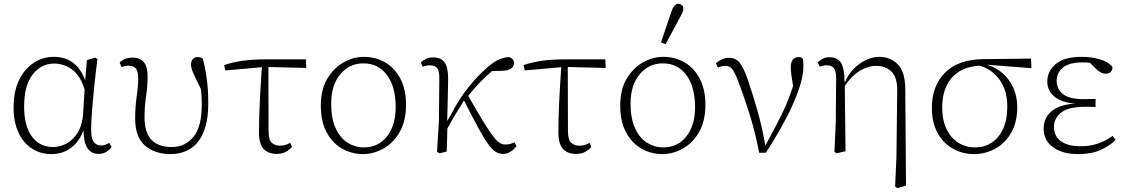

<svg xmlns="http://www.w3.org/2000/svg" viewBox="-20 -792 5881 1003"><path d="M106 -235Q106 -135 146 -79.5Q186 -24 258 -24Q294 -24 328 -42.5Q362 -61 386 -99.5Q410 -138 414 -197L422 -324Q400 -397 357 -428.5Q314 -460 263 -460Q196 -460 151 -403.5Q106 -347 106 -235ZM249 13Q192 13 147.5 -15.5Q103 -44 77 -98.5Q51 -153 51 -231Q51 -316 80 -374.5Q109 -433 156.5 -464Q204 -495 260 -495Q381 -495 425 -372L434 -478L477 -491L489 -484Q480 -415 472.5 -342Q465 -269 460.5 -209Q456 -149 456 -116Q456 -67 470.5 -49.5Q485 -32 508 -32Q521 -32 531 -36Q541 -40 551 -46L563 -24Q552 -9 535 1.5Q518 12 495 12Q460 12 439 -15Q418 -42 416 -112Q396 -54 352 -20.5Q308 13 249 13Z M871 13Q789 13 737.5 -31.5Q686 -76 686 -173Q686 -232 694 -287Q702 -342 702 -381Q702 -420 689.5 -434.5Q677 -449 650 -449Q640 -449 630.5 -446.5Q621 -444 615 -442L605 -465Q614 -475 631 -483Q648 -491 672 -491Q713 -491 732 -466.5Q751 -442 751 -395Q751 -340 743 -288Q735 -236 735 -178Q735 -24 877 -24Q947 -24 990.5 -77Q1034 -130 1034 -244Q1034 -266 1033 -286Q1032 -306 1029 -328Q1001 -384 989.5 -410Q978 -436 978 -455Q978 -473 987.5 -483.5Q997 -494 1013 -494Q1029 -494 1039 -486Q1051 -445 1059.5 -384.5Q1068 -324 1068 -254Q1068 -160 1043 -101Q1018 -42 973.5 -14.5Q929 13 871 13Z M1157 -424 1151 -452Q1195 -467 1247.5 -474.5Q1300 -482 1376 -482H1578L1580 -437L1382 -442L1383 -108Q1383 -62 1399.5 -46.5Q1416 -31 1443 -31Q1460 -31 1473 -35.5Q1486 -40 1496 -46L1505 -24Q1493 -10 1473.5 1Q1454 12 1426 12Q1381 12 1357 -14Q1333 -40 1333 -101Q1333 -230 1348 -441Z M1876 13Q1819 13 1769 -14.5Q1719 -42 1687.5 -98.5Q1656 -155 1656 -241Q1656 -324 1689.5 -380.5Q1723 -437 1774.5 -466Q1826 -495 1881 -495Q1942 -495 1992 -466Q2042 -437 2071.5 -381Q2101 -325 2101 -244Q2101 -159 2067.5 -101.5Q2034 -44 1982.5 -15.5Q1931 13 1876 13ZM1880 -22Q1957 -22 2002 -80Q2047 -138 2047 -232Q2047 -339 2001.5 -400Q1956 -461 1879 -461Q1805 -461 1757.5 -404Q1710 -347 1710 -250Q1710 -173 1733.5 -122Q1757 -71 1796 -46.5Q1835 -22 1880 -22Z M2275 9 2263 0 2273 -160 2275 -386Q2275 -422 2263 -436.5Q2251 -451 2225 -451Q2215 -451 2205.5 -448.5Q2196 -446 2188 -444L2178 -466Q2188 -476 2204 -484Q2220 -492 2242 -492Q2283 -492 2302 -467Q2321 -442 2321 -382Q2320 -330 2319 -272.5Q2318 -215 2316 -160L2339 -199Q2377 -274 2427.5 -336.5Q2478 -399 2528 -442Q2563 -472 2590 -482.5Q2617 -493 2639 -494Q2649 -491 2657 -483.5Q2665 -476 2665 -462Q2665 -425 2603 -422L2551 -421Q2519 -394 2488 -362.5Q2457 -331 2426 -291Q2472 -211 2502.5 -161Q2533 -111 2553 -84Q2573 -57 2588.5 -47Q2604 -37 2620 -37Q2634 -37 2646.5 -40.5Q2659 -44 2668 -49L2678 -29Q2666 -12 2647.5 0Q2629 12 2608 12Q2588 12 2569.5 1Q2551 -10 2529.5 -40Q2508 -70 2478 -125Q2448 -180 2404 -267Q2381 -230 2361 -197.5Q2341 -165 2317 -120Q2316 -89 2315.5 -58.5Q2315 -28 2313 0Z M2721 -424 2715 -452Q2759 -467 2811.5 -474.5Q2864 -482 2940 -482H3142L3144 -437L2946 -442L2947 -108Q2947 -62 2963.5 -46.5Q2980 -31 3007 -31Q3024 -31 3037 -35.5Q3050 -40 3060 -46L3069 -24Q3057 -10 3037.5 1Q3018 12 2990 12Q2945 12 2921 -14Q2897 -40 2897 -101Q2897 -230 2912 -441Z M3440 13Q3383 13 3333 -14.5Q3283 -42 3251.5 -98.5Q3220 -155 3220 -241Q3220 -324 3253.5 -380.5Q3287 -437 3338.5 -466Q3390 -495 3445 -495Q3506 -495 3556 -466Q3606 -437 3635.5 -381Q3665 -325 3665 -244Q3665 -159 3631.5 -101.5Q3598 -44 3546.5 -15.5Q3495 13 3440 13ZM3444 -22Q3521 -22 3566 -80Q3611 -138 3611 -232Q3611 -339 3565.5 -400Q3520 -461 3443 -461Q3369 -461 3321.5 -404Q3274 -347 3274 -250Q3274 -173 3297.5 -122Q3321 -71 3360 -46.5Q3399 -22 3444 -22ZM3433 -571 3486 -727Q3500 -772 3523 -772Q3534 -772 3542 -765.5Q3550 -759 3550 -747Q3550 -737 3545.5 -727.5Q3541 -718 3531 -699L3457 -561Z M3946 6Q3924 -106 3894.5 -199.5Q3865 -293 3835 -371Q3817 -418 3803.5 -433Q3790 -448 3770 -448Q3757 -448 3747 -445Q3737 -442 3730 -439L3720 -462Q3732 -473 3750.5 -481.5Q3769 -490 3788 -490Q3823 -490 3843.5 -465Q3864 -440 3884 -382Q3911 -305 3936.5 -215.5Q3962 -126 3978 -31L4001 -74Q4039 -144 4068.5 -204.5Q4098 -265 4123 -343Q4117 -377 4114 -400Q4111 -423 4111 -441Q4111 -468 4122 -481Q4133 -494 4151 -494Q4166 -494 4174 -486Q4177 -470 4177 -446Q4177 -404 4161 -350.5Q4145 -297 4117.5 -237Q4090 -177 4054.5 -115Q4019 -53 3981 6Z M4656 182 4663 28 4667 -318Q4668 -386 4638 -417Q4608 -448 4557 -448Q4514 -448 4471 -421.5Q4428 -395 4393 -343L4397 -2L4350 9L4339 0L4346 -150L4348 -383Q4348 -421 4336 -436Q4324 -451 4298 -451Q4288 -451 4278.5 -448.5Q4269 -446 4262 -444L4252 -466Q4262 -477 4277.5 -485Q4293 -493 4315 -493Q4352 -493 4371.5 -466.5Q4391 -440 4392 -365L4393 -364V-360Q4411 -404 4441 -434Q4471 -464 4506 -479.5Q4541 -495 4572 -495Q4631 -495 4669.5 -456.5Q4708 -418 4709 -329L4713 177L4667 191Z M5069 13Q5007 13 4956.5 -16Q4906 -45 4877 -99Q4848 -153 4848 -228Q4848 -344 4917.5 -413Q4987 -482 5117 -483L5366 -486L5368 -436L5134 -454Q5179 -442 5215.5 -411Q5252 -380 5273 -334.5Q5294 -289 5294 -232Q5294 -154 5262.5 -99Q5231 -44 5179.5 -15.5Q5128 13 5069 13ZM4902 -230Q4902 -165 4924.5 -118Q4947 -71 4986 -46.5Q5025 -22 5074 -22Q5121 -22 5159 -46Q5197 -70 5219.5 -117.5Q5242 -165 5242 -235Q5242 -321 5200.5 -377Q5159 -433 5095 -449Q5000 -442 4951 -384.5Q4902 -327 4902 -230Z M5613 13Q5531 13 5481.5 -22.5Q5432 -58 5432 -120Q5432 -178 5475.5 -212.5Q5519 -247 5599 -251Q5529 -255 5490 -286Q5451 -317 5451 -366Q5451 -420 5495.5 -457.5Q5540 -495 5628 -495Q5681 -495 5724.5 -482.5Q5768 -470 5791 -444Q5793 -428 5783 -417.5Q5773 -407 5757 -407Q5730 -407 5703 -435L5674 -464Q5665 -465 5655 -465.5Q5645 -466 5633 -466Q5567 -466 5533.5 -439.5Q5500 -413 5500 -369Q5500 -326 5533.5 -300Q5567 -274 5642 -274Q5656 -274 5670 -274.5Q5684 -275 5703 -275V-233Q5684 -234 5672 -234Q5660 -234 5648 -234Q5561 -234 5523.5 -204Q5486 -174 5486 -130Q5486 -80 5522.5 -54Q5559 -28 5627 -28Q5675 -28 5716.5 -42.5Q5758 -57 5792 -82L5808 -61Q5777 -30 5729 -8.5Q5681 13 5613 13Z"/></svg>

Font: Source Serif 4 SmText Light
Style: Regular
Weight: 300
Designer: Frank Grießhammer
Foundry: Adobe
Version: Version 4.005;hotconv 1.1.0;makeotfexe 2.6.0